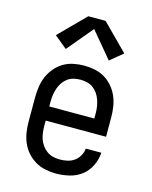

<svg xmlns="http://www.w3.org/2000/svg" viewBox="-116 -838 731 922"><g transform="rotate(15 250.0 -377.0)"><path d="M252 8Q225 8 198.5 2.5Q172 -3 149 -16.5Q126 -30 108 -50.5Q90 -71 79.5 -95.5Q69 -120 65 -146.5Q61 -173 61 -200V-320Q61 -347 65 -373.5Q69 -400 79.5 -424.5Q90 -449 107.5 -469.5Q125 -490 147.5 -503.5Q170 -517 196.5 -522.5Q223 -528 250 -528Q277 -528 303.5 -522.5Q330 -517 352.5 -503.5Q375 -490 392.5 -469.5Q410 -449 420.5 -424.5Q431 -400 435 -373.5Q439 -347 439 -320V-225H139V-200Q139 -183 141 -166Q143 -149 148.5 -133.5Q154 -118 164 -104Q174 -90 188 -80Q202 -70 218.5 -66Q235 -62 252 -62Q271 -62 289.5 -66Q308 -70 323.5 -81Q339 -92 348.5 -109Q358 -126 360 -145H437Q435 -111 420 -80Q405 -49 378.5 -28.5Q352 -8 318.5 0Q285 8 252 8ZM362 -295V-320Q362 -337 359.5 -353.5Q357 -370 351.5 -386Q346 -402 336.5 -416Q327 -430 313.5 -440Q300 -450 283.5 -454Q267 -458 250 -458Q233 -458 216.5 -454Q200 -450 186.5 -440Q173 -430 163.5 -416Q154 -402 148.5 -386Q143 -370 140.5 -353.5Q138 -337 138 -320V-295ZM143 -582 80 -634 207 -762H293L420 -634L357 -582L250 -710Z"/></g></svg>

Font: Iosevka Slab
Style: Regular
Weight: 400
Monospace: yes
Designer: Belleve Invis
Foundry: Belleve Invis
Version: Version 11.2.4; ttfautohint (v1.8.3)